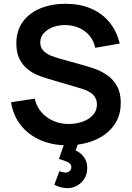

<svg xmlns="http://www.w3.org/2000/svg" viewBox="-20 -754 698 1016"><path d="M336.5 241.5Q316.5 241.5 299.2 236.2Q282 231 267.5 223.5L294 152Q314.5 159 326 159Q341 159 349.2 150.2Q357.5 141.5 357.5 132Q357.5 112.5 337.8 103.5Q318 94.5 292 87L327.5 -15.5L400.5 -16L380.5 42Q409.5 56 425.5 79Q441.5 102 441.5 134.5Q441.5 182 410.2 211.8Q379 241.5 336.5 241.5ZM336.5 15Q257.5 15 194.2 -12.5Q131 -40 90.2 -91.2Q49.5 -142.5 38.5 -213L163.5 -232Q179.5 -168 229.2 -133Q279 -98 344 -98Q382.5 -98 416.5 -110Q450.5 -122 471.8 -145Q493 -168 493 -201.5Q493 -216.5 488 -229.2Q483 -242 473.2 -252Q463.5 -262 448.2 -270.2Q433 -278.5 413 -284.5L227 -339.5Q203 -346.5 175.2 -358.2Q147.5 -370 122.8 -390.8Q98 -411.5 82.2 -443.8Q66.5 -476 66.5 -523.5Q66.5 -593 101.8 -640.2Q137 -687.5 196.8 -711Q256.5 -734.5 329.5 -734Q403.5 -733.5 461.5 -708.8Q519.5 -684 558.5 -637Q597.5 -590 613.5 -523.5L484 -501Q476 -539 453.2 -565.8Q430.5 -592.5 397.8 -606.5Q365 -620.5 328 -621.5Q292 -622 261.2 -610.8Q230.5 -599.5 211.8 -578.5Q193 -557.5 193 -529.5Q193 -503 209 -486.2Q225 -469.5 248.8 -459.8Q272.5 -450 297 -443.5L426 -407.5Q452.5 -400.5 485.5 -388.5Q518.5 -376.5 549 -355Q579.5 -333.5 599.2 -298.5Q619 -263.5 619 -209.5Q619 -153.5 595.8 -111.2Q572.5 -69 533 -41Q493.5 -13 442.8 1Q392 15 336.5 15Z"/></svg>

Font: Manrope ExtraLight
Style: Bold
Weight: 700
Version: Version 4.504